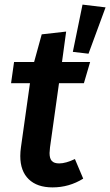

<svg xmlns="http://www.w3.org/2000/svg" viewBox="-20 -798 478 833"><path d="M197 -159Q195 -139 195 -134Q195 -110 205 -99.5Q215 -89 237 -89Q265 -89 305 -108L341 -23Q280 15 208 15Q141 15 104.5 -20.5Q68 -56 68 -121Q68 -139 71 -160L110 -437H28L41 -529H128L161 -649L267 -661L249 -529H371L344 -437H236ZM438 -766 364 -565 296 -573 338 -778Z"/></svg>

Font: FiraGO Medium
Style: Italic
Weight: 500
Italic angle: -8°
Designer: bBox Type GmbH
Foundry: bBox Type GmbH
Version: Version 1.001